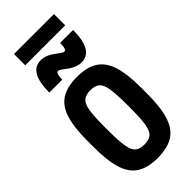

<svg xmlns="http://www.w3.org/2000/svg" viewBox="-353 -1192 1257 1257"><g transform="rotate(-45 275.0 -563.5)"><path d="M275 10Q185 10 130.5 -24Q76 -58 52 -134Q28 -210 28 -335V-395Q28 -521 52 -596.5Q76 -672 130.5 -706Q185 -740 275 -740Q365 -740 419.5 -706Q474 -672 498.5 -596.5Q523 -521 523 -395V-335Q523 -210 498.5 -134Q474 -58 419.5 -24Q365 10 275 10ZM275 -114Q318 -114 340 -132.5Q362 -151 370.5 -201Q379 -251 379 -345V-385Q379 -480 370.5 -529.5Q362 -579 340 -597.5Q318 -616 275 -616Q233 -616 211 -597.5Q189 -579 180.5 -529.5Q172 -480 172 -385V-345Q172 -251 180.5 -201Q189 -151 211 -132.5Q233 -114 275 -114ZM365 -785Q342 -785 316 -795Q290 -805 256 -832Q242 -843 231.5 -849Q221 -855 216 -855Q205 -855 200 -841Q195 -827 195 -795H75Q75 -890 102.5 -937.5Q130 -985 185 -985Q208 -985 234 -975Q260 -965 294 -938Q308 -927 318.5 -921Q329 -915 334 -915Q345 -915 350 -929Q355 -943 355 -975H475Q475 -881 447.5 -833Q420 -785 365 -785ZM90 -1033V-1137H460V-1033Z"/></g></svg>

Font: M PLUS Code Latin SemiExpanded
Style: Bold
Weight: 700
Width: 6
Designer: Coji Morishita
Foundry: UNDERFOREST DESIGN
Version: Version 1.002; ttfautohint (v1.8.3)